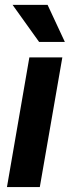

<svg xmlns="http://www.w3.org/2000/svg" viewBox="-20 -762 294 782"><path d="M233.9 -528.3 142.1 0H8.3L99.6 -528.3ZM173.8 -742.2 244.1 -591.3H139.2L31.2 -742.2Z"/></svg>

Font: Roboto Condensed
Style: Bold Italic
Weight: 700
Italic angle: -12°
Designer: Christian Robertson
Foundry: Google
Version: Version 3.0